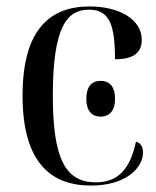

<svg xmlns="http://www.w3.org/2000/svg" viewBox="-20 -566 485 596"><path d="M262 10C374 10 424 -47 424 -93C424 -111 416 -123 402 -126C383 -35 341 0 278 0C184 0 144 -71 144 -269C144 -481 187 -536 256 -536C319 -536 337 -491 337 -382C394 -382 420 -402 420 -442C420 -508 347 -546 258 -546C138 -546 50 -478 50 -269C50 -63 137 10 262 10ZM292 -204C318 -204 337 -220 337 -259C337 -300 318 -315 292 -315C267 -315 248 -300 248 -259C248 -220 267 -204 292 -204Z"/></svg>

Font: Noto Serif Display SemiCondensed
Style: Regular
Weight: 400
Width: 4
Designer: Monotype Design Team
Foundry: Monotype Imaging Inc.
Version: Version 2.009